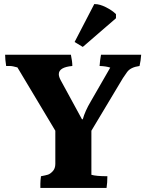

<svg xmlns="http://www.w3.org/2000/svg" viewBox="-20 -1007 715 937"><path d="M443 -987Q467 -987 497.5 -971.5Q528 -956 546 -938V-918L384 -778L344 -802L440 -987Q441 -987 443 -987ZM504 -147Q504 -115 500 -90H177Q177 -96 177 -110.5Q177 -125 180 -147Q202 -151 213.5 -154.5Q225 -158 237.5 -171.5Q250 -185 250 -207V-369L65 -678Q41 -685 27 -685Q13 -685 10 -685Q5 -718 5 -740H326Q333 -707 333 -685Q267 -679 267 -645Q267 -632 277 -614L380 -425H384Q395 -465 423 -512L518 -677Q498 -684 466 -685Q468 -715 473 -740H669Q667 -711 661 -685Q617 -679 600 -655Q593 -646 580 -626L426 -369V-154Q449 -147 504 -147Z"/></svg>

Font: Halant
Style: Bold
Weight: 700
Designer: Hitesh Malaviya (Devanagari), Satya Rajpurohit (Latin)
Foundry: Indian Type Foundry
Version: Version 1.101;PS 1.0;hotconv 1.0.78;makeotf.lib2.5.61930; tt